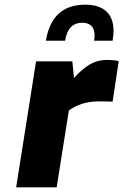

<svg xmlns="http://www.w3.org/2000/svg" viewBox="-20 -800 527 820"><path d="M134 -538H289L296 -467Q328 -503 361.5 -523.5Q395 -544 437 -544Q467 -544 487 -539L461 -366Q442 -367 401 -367Q361 -367 328.5 -356Q296 -345 274 -328L222 0H49ZM344 -780Q403 -780 434 -751.5Q465 -723 465 -667Q465 -656 461 -626H382Q384 -642 384 -648Q384 -677 369.5 -690Q355 -703 332 -703Q270 -703 258 -626H176Q201 -780 344 -780Z"/></svg>

Font: Exo ExtraBold
Style: Italic
Weight: 800
Italic angle: -9°
Designer: Natanael Gama
Foundry: Natanael Gama
Version: Version 1.500; ttfautohint (v1.6)